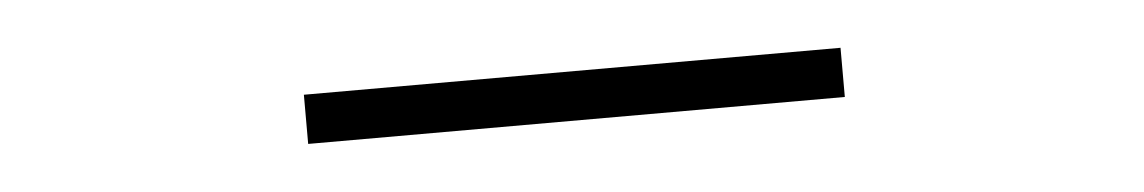

<svg xmlns="http://www.w3.org/2000/svg" viewBox="-22 -685 1043 175"><g transform="rotate(-5 500.0 -597.5)"><path d="M256 -575V-620H747V-575Z"/></g></svg>

Font: Inconsolata UltraExpanded Light
Style: Regular
Weight: 300
Width: 9
Monospace: yes
Designer: Raph Levien, Cyreal, Brenton Simpson
Foundry: Raph Levien, Cyreal, Google
Version: Version 3.001; ttfautohint (v1.8.2.53-6de2)